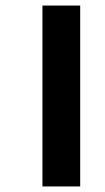

<svg xmlns="http://www.w3.org/2000/svg" viewBox="-20 -623 377 692"><path d="M133 49V-603H269V49Z"/></svg>

Font: Noto Sans Tamil Condensed
Style: Bold
Weight: 700
Width: 3
Designer: Jelle Bosma - Monotype Design Team
Foundry: Monotype Imaging Inc.
Version: Version 2.004; ttfautohint (v1.8.4.7-5d5b)